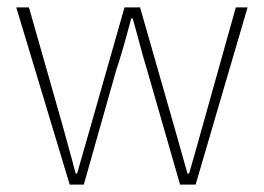

<svg xmlns="http://www.w3.org/2000/svg" viewBox="-20 -498 712 518"><path d="M168 0 23.9 -478H58.1L149.9 -155.8Q179.7 -47.9 184.1 -29.8H188Q213.4 -118.2 224.1 -155.8L315.9 -478H357.9L450.2 -155.8Q471.2 -80.1 485.8 -29.8H490.2Q504.9 -80.1 525.9 -155.8L616.2 -478H647.9L507.8 0H465.8L376 -312Q368.7 -335 356.7 -380.1Q344.7 -425.3 337.9 -448.2H334Q307.6 -348.6 293.9 -310.1L206.1 0Z"/></svg>

Font: Source Sans 3 ExtraLight
Style: Regular
Weight: 200
Designer: Paul D. Hunt
Foundry: Adobe
Version: Version 3.052;hotconv 1.1.0;makeotfexe 2.6.0